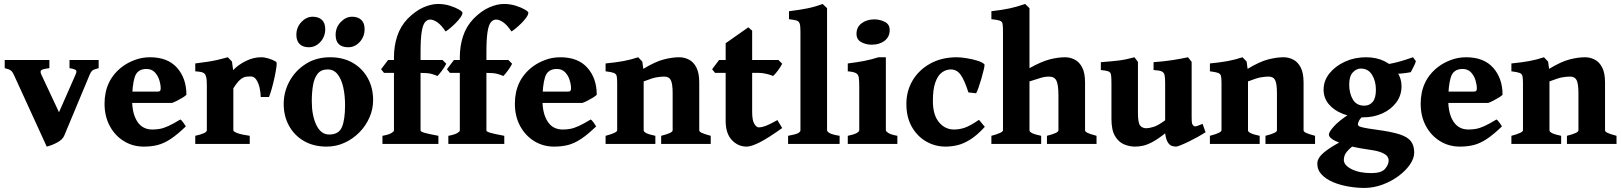

<svg xmlns="http://www.w3.org/2000/svg" viewBox="-20 -716 8069 955"><path d="M470.7 -377Q445.3 -370.6 438.7 -364.7Q432.1 -358.9 426.8 -346.2L299.8 -42Q292 -22.5 266.1 -8.1Q240.2 6.3 212.4 13.2L47.9 -346.2Q42.5 -358.4 33.9 -365.2Q25.4 -372.1 3.4 -377V-417.5H225.6V-377Q190.9 -372.6 184.8 -366.5Q178.7 -360.4 185.1 -346.2L273.4 -157.7L356.4 -346.2Q362.3 -359.9 358.4 -366Q354.5 -372.1 325.7 -377V-417.5H470.7Z M907.2 -244.6Q901.9 -238.8 888.4 -230.5Q875 -222.2 860.4 -214.8Q845.7 -207.5 835.9 -204.1H556.6L557.6 -260.3H762.2Q772.5 -260.3 775.9 -263.7Q779.3 -267.1 779.3 -276.4Q779.3 -295.4 772.2 -318.1Q765.1 -340.8 749.5 -356.9Q733.9 -373 708.5 -373Q662.6 -373 649.9 -331.8Q637.2 -290.5 637.2 -217.8Q637.2 -151.4 662.8 -111.6Q688.5 -71.8 737.8 -71.8Q756.8 -71.8 774.9 -75Q793 -78.1 816.9 -88.9Q840.8 -99.6 877 -121.6Q882.8 -119.1 892.6 -105Q902.3 -90.8 904.3 -87.4Q861.8 -46.4 828.9 -24.7Q795.9 -2.9 764.6 5.1Q733.4 13.2 694.8 13.2Q640.6 13.2 596.4 -13.9Q552.2 -41 526.1 -89.1Q500 -137.2 500 -200.2Q500 -317.9 588.9 -384.8Q614.7 -404.3 650.4 -417.7Q686 -431.2 726.1 -431.2Q814.5 -431.2 860.8 -378.7Q907.2 -326.2 907.2 -244.6Z M1353.5 -408.7Q1357.9 -406.2 1355 -383.8Q1352.1 -361.3 1345.5 -330.8Q1338.9 -300.3 1331.1 -272.9Q1323.2 -245.6 1317.9 -233.4H1276.9Q1276.4 -257.8 1270.8 -281.2Q1265.1 -304.7 1254.4 -320.3Q1243.7 -335.9 1227.1 -335.9Q1216.8 -335.9 1204.1 -334.5Q1191.4 -333 1176 -320.8Q1160.6 -308.6 1140.6 -276.4V-67.9Q1140.6 -61.5 1160.4 -54Q1180.2 -46.4 1222.2 -40.5V0H951.2V-40.5Q1008.8 -53.2 1008.8 -67.9V-291.5Q1008.8 -321.3 1005.4 -333.3Q1002 -345.2 998 -349.1Q992.2 -354.5 984.1 -356.9Q976.1 -359.4 951.2 -361.3V-400.4Q992.2 -405.8 1016.4 -409.4Q1040.5 -413.1 1061.5 -418Q1082.5 -422.9 1113.3 -431.2L1133.8 -409.7L1139.6 -367.2Q1164.1 -393.1 1201.9 -412.1Q1239.7 -431.2 1278.3 -431.2Q1296.9 -431.2 1317.1 -424.8Q1337.4 -418.5 1353.5 -408.7Z M1835.9 -217.8Q1835.9 -172.9 1817.6 -131.3Q1799.3 -89.8 1767.3 -57.4Q1735.4 -24.9 1693.6 -5.9Q1651.9 13.2 1604.5 13.2Q1540 13.2 1492.2 -14.4Q1444.3 -42 1417.7 -90.1Q1391.1 -138.2 1391.1 -199.2Q1391.1 -258.8 1419.9 -311.8Q1448.7 -364.7 1500.7 -397.9Q1552.7 -431.2 1622.1 -431.2Q1687 -431.2 1734.9 -403.3Q1782.7 -375.5 1809.3 -327.4Q1835.9 -279.3 1835.9 -217.8ZM1696.3 -193.4Q1696.3 -240.7 1687.5 -281Q1678.7 -321.3 1659.7 -345.9Q1640.6 -370.6 1609.9 -370.6Q1577.6 -370.6 1560.5 -349.9Q1543.5 -329.1 1537.1 -293.2Q1530.8 -257.3 1530.8 -212.4Q1530.8 -141.6 1553.5 -94.2Q1576.2 -46.9 1617.2 -46.9Q1665 -46.9 1680.7 -83.7Q1696.3 -120.6 1696.3 -193.4ZM1597.7 -571.3Q1597.7 -533.7 1573.5 -507.3Q1549.3 -481 1516.1 -481Q1486.8 -481 1470.5 -496.8Q1454.1 -512.7 1454.1 -542.5Q1454.1 -580.1 1479 -606.4Q1503.9 -632.8 1535.2 -632.8Q1564 -632.8 1580.8 -617.4Q1597.7 -602.1 1597.7 -571.3ZM1793.5 -571.3Q1793.5 -533.7 1769.3 -507.3Q1745.1 -481 1712.4 -481Q1649.4 -481 1649.4 -542.5Q1649.4 -580.1 1674.8 -606.4Q1700.2 -632.8 1731.4 -632.8Q1759.8 -632.8 1776.6 -617.4Q1793.5 -602.1 1793.5 -571.3Z M2280.3 -652.8Q2280.3 -643.1 2270 -628.7Q2259.8 -614.3 2244.9 -599.6Q2230 -585 2216.6 -574Q2203.1 -563 2196.3 -559.6Q2175.3 -591.3 2155.5 -605Q2135.7 -618.7 2120.1 -618.7Q2105 -618.7 2094 -605.5Q2083 -592.3 2077.4 -557.1Q2071.8 -522 2071.8 -456.1V-417.5H2181.2L2199.7 -398.9Q2191.4 -382.3 2177.7 -364Q2164.1 -345.7 2155.8 -337.9Q2145 -343.3 2126.5 -348.4Q2107.9 -353.5 2071.8 -353.5V-66.9Q2071.8 -61.5 2089.8 -55.9Q2107.9 -50.3 2160.6 -40.5V0H1882.3V-40.5Q1912.6 -45.9 1926 -53.7Q1939.5 -61.5 1939.5 -66.9V-353.5H1890.1L1875.5 -371.6L1910.2 -417.5H1939.5V-431.6Q1939.5 -486.8 1955.6 -535.9Q1971.7 -585 2007.3 -622.6Q2045.9 -661.6 2085.4 -679Q2125 -696.3 2158.2 -696.3Q2189.9 -696.3 2217.8 -687.5Q2245.6 -678.7 2262.9 -668.5Q2280.3 -658.2 2280.3 -652.8Z M2607.9 -652.8Q2607.9 -643.1 2597.7 -628.7Q2587.4 -614.3 2572.5 -599.6Q2557.6 -585 2544.2 -574Q2530.8 -563 2523.9 -559.6Q2502.9 -591.3 2483.2 -605Q2463.4 -618.7 2447.8 -618.7Q2432.6 -618.7 2421.6 -605.5Q2410.6 -592.3 2405 -557.1Q2399.4 -522 2399.4 -456.1V-417.5H2508.8L2527.3 -398.9Q2519 -382.3 2505.4 -364Q2491.7 -345.7 2483.4 -337.9Q2472.7 -343.3 2454.1 -348.4Q2435.5 -353.5 2399.4 -353.5V-66.9Q2399.4 -61.5 2417.5 -55.9Q2435.5 -50.3 2488.3 -40.5V0H2210V-40.5Q2240.2 -45.9 2253.7 -53.7Q2267.1 -61.5 2267.1 -66.9V-353.5H2217.8L2203.1 -371.6L2237.8 -417.5H2267.1V-431.6Q2267.1 -486.8 2283.2 -535.9Q2299.3 -585 2335 -622.6Q2373.5 -661.6 2413.1 -679Q2452.6 -696.3 2485.8 -696.3Q2517.6 -696.3 2545.4 -687.5Q2573.2 -678.7 2590.6 -668.5Q2607.9 -658.2 2607.9 -652.8Z M2948.2 -244.6Q2942.9 -238.8 2929.4 -230.5Q2916 -222.2 2901.4 -214.8Q2886.7 -207.5 2877 -204.1H2597.7L2598.6 -260.3H2803.2Q2813.5 -260.3 2816.9 -263.7Q2820.3 -267.1 2820.3 -276.4Q2820.3 -295.4 2813.2 -318.1Q2806.2 -340.8 2790.5 -356.9Q2774.9 -373 2749.5 -373Q2703.6 -373 2690.9 -331.8Q2678.2 -290.5 2678.2 -217.8Q2678.2 -151.4 2703.9 -111.6Q2729.5 -71.8 2778.8 -71.8Q2797.9 -71.8 2815.9 -75Q2834 -78.1 2857.9 -88.9Q2881.8 -99.6 2918 -121.6Q2923.8 -119.1 2933.6 -105Q2943.4 -90.8 2945.3 -87.4Q2902.8 -46.4 2869.9 -24.7Q2836.9 -2.9 2805.7 5.1Q2774.4 13.2 2735.8 13.2Q2681.6 13.2 2637.5 -13.9Q2593.3 -41 2567.1 -89.1Q2541 -137.2 2541 -200.2Q2541 -317.9 2629.9 -384.8Q2655.8 -404.3 2691.4 -417.7Q2727.1 -431.2 2767.1 -431.2Q2855.5 -431.2 2901.9 -378.7Q2948.2 -326.2 2948.2 -244.6Z M3268.6 0V-40.5Q3300.8 -48.8 3313.2 -55.2Q3325.7 -61.5 3325.7 -67.9V-252Q3325.7 -298.3 3316.9 -316.7Q3308.1 -335 3284.7 -335Q3267.1 -335 3246.1 -331.5Q3225.1 -328.1 3181.6 -311V-67.9Q3181.6 -52.2 3239.7 -40.5V0H2992.2V-40.5Q3049.8 -55.7 3049.8 -67.9V-302.7Q3049.8 -326.7 3047.4 -337.6Q3044.9 -348.6 3033 -353.3Q3021 -357.9 2992.2 -361.3V-400.4Q3043 -405.3 3080.1 -412.1Q3117.2 -418.9 3154.3 -431.2L3174.8 -409.7L3179.7 -373.5Q3239.7 -409.7 3281.7 -420.4Q3323.7 -431.2 3358.4 -431.2Q3384.3 -431.2 3407 -419.4Q3429.7 -407.7 3443.8 -380.4Q3458 -353 3458 -305.7V-67.9Q3458 -61.5 3469.2 -55.7Q3480.5 -49.8 3515.1 -40.5V0Z M3870.6 -79.1Q3802.2 -30.3 3759.8 -8.5Q3717.3 13.2 3693.8 13.2Q3650.9 13.2 3620.1 -19.5Q3589.4 -52.2 3589.4 -114.7V-353.5H3536.6L3522 -371.6L3556.6 -417.5H3589.4V-501L3702.1 -580.1L3721.2 -563.5V-417.5H3852.1L3870.6 -398.9Q3862.3 -382.3 3848.4 -364Q3834.5 -345.7 3825.2 -337.9Q3814.5 -343.3 3793.2 -348.4Q3772 -353.5 3755.4 -353.5H3721.2V-159.2Q3721.2 -117.7 3731.9 -100.1Q3742.7 -82.5 3753.4 -82.5Q3769 -82.5 3788.3 -89.6Q3807.6 -96.7 3846.7 -118.7Z M3899.9 0V-40.5Q3938.5 -47.4 3950 -54Q3961.4 -60.5 3961.4 -67.9V-560.5Q3961.4 -587.4 3957.5 -598.9Q3953.6 -610.4 3941.7 -614Q3929.7 -617.7 3904.3 -620.6V-660.2Q3956.5 -666.5 3994.4 -674.1Q4032.2 -681.6 4071.8 -696.3L4093.8 -675.3V-67.9Q4093.8 -61.5 4106.4 -54Q4119.1 -46.4 4156.2 -40.5V0Z M4405.3 -566.4Q4405.3 -532.7 4379.9 -513.2Q4354.5 -493.7 4315.4 -493.7Q4288.1 -493.7 4264.2 -506.3Q4240.2 -519 4240.2 -547.9Q4240.2 -581.5 4266.1 -600.6Q4292 -619.6 4329.1 -619.6Q4356.4 -619.6 4380.9 -607.4Q4405.3 -595.2 4405.3 -566.4ZM4196.8 0V-40.5Q4227.1 -46.4 4240.5 -54Q4253.9 -61.5 4253.9 -67.9V-284.2Q4253.9 -314.9 4251.5 -330.6Q4249 -346.2 4237.1 -352.5Q4225.1 -358.9 4196.8 -361.3V-400.4Q4241.7 -405.8 4277.8 -412.8Q4314 -419.9 4349.6 -431.2H4386.2V-67.9Q4386.2 -62.5 4398.7 -54.4Q4411.1 -46.4 4443.4 -40.5V0Z M4878.4 -85Q4839.4 -42.5 4805.4 -21.5Q4771.5 -0.5 4741.5 6.3Q4711.4 13.2 4683.1 13.2Q4631.3 13.2 4586.9 -12.2Q4542.5 -37.6 4515.4 -85.2Q4488.3 -132.8 4488.3 -199.2Q4488.3 -263.7 4519.5 -316.2Q4550.8 -368.7 4607.4 -399.9Q4664.1 -431.2 4739.3 -431.2Q4759.3 -431.2 4787.8 -426.5Q4816.4 -421.9 4841.8 -414.1Q4867.2 -406.2 4877 -395.5Q4877.9 -390.1 4873.3 -369.9Q4868.7 -349.6 4861.3 -324.5Q4854 -299.3 4846.7 -278.8Q4839.4 -258.3 4835 -252L4796.9 -256.3Q4777.3 -317.4 4758.3 -344Q4739.3 -370.6 4709 -370.6Q4686 -370.6 4665.5 -356Q4645 -341.3 4632.6 -306.9Q4620.1 -272.5 4620.1 -213.4Q4620.1 -145 4650.1 -108.4Q4680.2 -71.8 4725.6 -71.8Q4751 -71.8 4777.3 -80.3Q4803.7 -88.9 4849.6 -120.1Z M5187.5 0V-40.5Q5219.7 -48.8 5232.2 -55.2Q5244.6 -61.5 5244.6 -67.9V-240.7Q5244.6 -295.4 5234.4 -315.2Q5224.1 -335 5198.2 -335Q5175.8 -335 5154.8 -328.1Q5133.8 -321.3 5100.6 -311V-67.9Q5100.6 -52.2 5158.7 -40.5V0H4911.1V-40.5Q4968.8 -55.7 4968.8 -67.9V-561.5Q4968.8 -586.4 4966.6 -597.9Q4964.4 -609.4 4952.4 -613.5Q4940.4 -617.7 4911.1 -620.6V-660.2Q4969.2 -667 5005.1 -675Q5041 -683.1 5079.1 -696.3L5100.6 -675.3V-377Q5160.2 -410.2 5201.4 -420.7Q5242.7 -431.2 5277.3 -431.2Q5303.2 -431.2 5325.9 -419.4Q5348.6 -407.7 5362.8 -380.4Q5377 -353 5377 -305.7V-67.9Q5377 -61.5 5388.2 -55.7Q5399.4 -49.8 5434.1 -40.5V0Z M5976.6 -58.1Q5960 -47.4 5937.5 -34.9Q5915 -22.5 5892.3 -11.5Q5869.6 -0.5 5852.5 6.3Q5835.4 13.2 5830.1 13.2Q5819.3 13.2 5808.3 9.5Q5797.4 5.9 5788.6 -8.1Q5779.8 -22 5775.4 -52.7Q5738.3 -23.4 5711.9 -9.5Q5685.5 4.4 5665.3 8.8Q5645 13.2 5626 13.2Q5598.1 13.2 5571 2Q5543.9 -9.3 5526.1 -39.1Q5508.3 -68.8 5508.3 -125V-302.7Q5508.3 -331.5 5506.1 -344.2Q5503.9 -356.9 5492.9 -361.1Q5481.9 -365.2 5455.6 -367.7V-406.7Q5507.8 -410.6 5544.2 -415Q5580.6 -419.4 5622.6 -431.2L5640.1 -408.2V-155.3Q5640.1 -104.5 5651.1 -91.3Q5662.1 -78.1 5682.1 -78.1Q5694.8 -78.1 5717.3 -84.7Q5739.7 -91.3 5775.4 -117.7V-302.7Q5775.4 -329.6 5772.5 -342.8Q5769.5 -356 5757.6 -361.1Q5745.6 -366.2 5717.8 -367.7V-406.7Q5770.5 -410.6 5811.3 -417Q5852.1 -423.3 5889.2 -431.2L5907.2 -408.2V-135.3Q5907.2 -107.9 5909.4 -101.3Q5911.6 -94.7 5917.5 -89.8Q5922.9 -85.9 5930.9 -88.1Q5939 -90.3 5961.4 -100.1Z M6274.4 0V-40.5Q6306.6 -48.8 6319.1 -55.2Q6331.5 -61.5 6331.5 -67.9V-252Q6331.5 -298.3 6322.8 -316.7Q6314 -335 6290.5 -335Q6272.9 -335 6252 -331.5Q6231 -328.1 6187.5 -311V-67.9Q6187.5 -52.2 6245.6 -40.5V0H5998V-40.5Q6055.7 -55.7 6055.7 -67.9V-302.7Q6055.7 -326.7 6053.2 -337.6Q6050.8 -348.6 6038.8 -353.3Q6026.9 -357.9 5998 -361.3V-400.4Q6048.8 -405.3 6085.9 -412.1Q6123 -418.9 6160.2 -431.2L6180.7 -409.7L6185.5 -373.5Q6245.6 -409.7 6287.6 -420.4Q6329.6 -431.2 6364.3 -431.2Q6390.1 -431.2 6412.8 -419.4Q6435.5 -407.7 6449.7 -380.4Q6463.9 -353 6463.9 -305.7V-67.9Q6463.9 -61.5 6475.1 -55.7Q6486.3 -49.8 6521 -40.5V0Z M7014.2 43Q7014.2 71.8 6992.9 102.5Q6971.7 133.3 6936 159.7Q6900.4 186 6856.2 202.4Q6812 218.8 6766.1 218.8Q6729 218.8 6688 211.9Q6647 205.1 6611.8 190.4Q6576.7 175.8 6554.4 152.8Q6532.2 129.9 6532.2 97.2Q6532.2 80.6 6544.7 63.5Q6557.1 46.4 6589.1 24.4Q6621.1 2.4 6679.7 -27.3Q6679.7 -27.3 6694.8 -26.4Q6710 -25.4 6725.6 -22.5Q6741.2 -19.5 6742.2 -13.2Q6704.6 11.7 6688.2 28.6Q6671.9 45.4 6668 57.4Q6664.1 69.3 6664.1 79.6Q6664.1 105.5 6702.4 125.2Q6740.7 145 6801.8 145Q6850.1 145 6868.7 124.3Q6887.2 103.5 6887.2 81.1Q6887.2 72.3 6880.9 62.5Q6874.5 52.7 6853.8 43.5Q6833 34.2 6789.1 28.3Q6700.7 16.1 6645.3 -4.9Q6589.8 -25.9 6589.8 -46.9Q6589.8 -59.6 6615 -87.6Q6640.1 -115.7 6692.4 -149.4L6782.7 -157.2Q6746.6 -130.4 6740.2 -116.5Q6733.9 -102.5 6733.9 -98.6Q6733.9 -94.2 6737.5 -90.1Q6741.2 -85.9 6760.7 -81.5Q6780.3 -77.1 6826.7 -70.8Q6900.4 -61 6941.2 -47.9Q6981.9 -34.7 6998 -13.2Q7014.2 8.3 7014.2 43ZM7022.5 -412.1Q7021 -403.8 7012.2 -386Q7003.4 -368.2 6997.1 -356.9Q6973.1 -352.1 6945.3 -349.9Q6917.5 -347.7 6879.4 -349.6L6863.8 -394.5Q6889.6 -397 6917.7 -403.8Q6945.8 -410.6 6970.2 -418.5Q6994.6 -426.3 7008.3 -431.2ZM6951.2 -287.6Q6951.2 -241.7 6925.3 -206.8Q6899.4 -171.9 6856.2 -152.1Q6813 -132.3 6759.8 -132.3Q6704.6 -132.3 6660.2 -149.4Q6615.7 -166.5 6589.6 -197.5Q6563.5 -228.5 6563.5 -270Q6563.5 -314.5 6592.5 -350.8Q6621.6 -387.2 6669.4 -409.2Q6717.3 -431.2 6774.4 -431.2Q6826.7 -431.2 6866.5 -411.4Q6906.2 -391.6 6928.7 -359.1Q6951.2 -326.7 6951.2 -287.6ZM6823.7 -269.5Q6823.7 -313 6804.4 -344Q6785.2 -375 6748.5 -375Q6726.6 -375 6708.7 -355.7Q6690.9 -336.4 6690.9 -295.9Q6690.9 -252 6709 -221.2Q6727.1 -190.4 6766.1 -190.4Q6792 -190.4 6807.9 -209.5Q6823.7 -228.5 6823.7 -269.5Z M7453.6 -244.6Q7448.2 -238.8 7434.8 -230.5Q7421.4 -222.2 7406.7 -214.8Q7392.1 -207.5 7382.3 -204.1H7103L7104 -260.3H7308.6Q7318.8 -260.3 7322.3 -263.7Q7325.7 -267.1 7325.7 -276.4Q7325.7 -295.4 7318.6 -318.1Q7311.5 -340.8 7295.9 -356.9Q7280.3 -373 7254.9 -373Q7209 -373 7196.3 -331.8Q7183.6 -290.5 7183.6 -217.8Q7183.6 -151.4 7209.2 -111.6Q7234.9 -71.8 7284.2 -71.8Q7303.2 -71.8 7321.3 -75Q7339.4 -78.1 7363.3 -88.9Q7387.2 -99.6 7423.3 -121.6Q7429.2 -119.1 7439 -105Q7448.7 -90.8 7450.7 -87.4Q7408.2 -46.4 7375.2 -24.7Q7342.3 -2.9 7311 5.1Q7279.8 13.2 7241.2 13.2Q7187 13.2 7142.8 -13.9Q7098.6 -41 7072.5 -89.1Q7046.4 -137.2 7046.4 -200.2Q7046.4 -317.9 7135.3 -384.8Q7161.1 -404.3 7196.8 -417.7Q7232.4 -431.2 7272.5 -431.2Q7360.8 -431.2 7407.2 -378.7Q7453.6 -326.2 7453.6 -244.6Z M7773.9 0V-40.5Q7806.2 -48.8 7818.6 -55.2Q7831.1 -61.5 7831.1 -67.9V-252Q7831.1 -298.3 7822.3 -316.7Q7813.5 -335 7790 -335Q7772.5 -335 7751.5 -331.5Q7730.5 -328.1 7687 -311V-67.9Q7687 -52.2 7745.1 -40.5V0H7497.6V-40.5Q7555.2 -55.7 7555.2 -67.9V-302.7Q7555.2 -326.7 7552.7 -337.6Q7550.3 -348.6 7538.3 -353.3Q7526.4 -357.9 7497.6 -361.3V-400.4Q7548.3 -405.3 7585.4 -412.1Q7622.6 -418.9 7659.7 -431.2L7680.2 -409.7L7685.1 -373.5Q7745.1 -409.7 7787.1 -420.4Q7829.1 -431.2 7863.8 -431.2Q7889.6 -431.2 7912.4 -419.4Q7935.1 -407.7 7949.2 -380.4Q7963.4 -353 7963.4 -305.7V-67.9Q7963.4 -61.5 7974.6 -55.7Q7985.8 -49.8 8020.5 -40.5V0Z"/></svg>

Font: Dai Banna SIL
Style: Bold
Weight: 700
Designer: Victor Gaultney
Foundry: SIL International
Version: Version 4.000